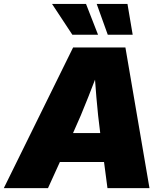

<svg xmlns="http://www.w3.org/2000/svg" viewBox="-47 -973 855 993"><path d="M-27.3 0 331.1 -727.5H601.6L726.1 0H508.8L471.7 -282.2Q459.5 -374 451.4 -470.9Q443.4 -567.9 437.5 -665H484.9Q447.3 -567.9 409.4 -470.9Q371.6 -374 329.6 -282.2L201.2 0ZM171.4 -135.3 196.3 -284.7H596.7L571.8 -135.3ZM510.3 -793.5 453.1 -952.6H612.3L639.2 -793.5ZM327.1 -793.5 222.2 -952.6H397.9L460 -793.5Z"/></svg>

Font: Inter 18pt Black
Style: Italic
Weight: 900
Italic angle: -9.3988°
Designer: Rasmus Andersson
Foundry: rsms
Version: Version 4.001;git-66647c0bb